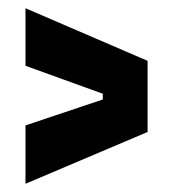

<svg xmlns="http://www.w3.org/2000/svg" viewBox="-20 -557 421 467"><path d="M42 -110V-252L230 -315V-329L42 -397V-537L339 -409V-236Z"/></svg>

Font: Bricolage Grotesque 10pt Condensed Bricolage Grotesque 10pt Condensed Regular
Style: Bold
Weight: 700
Width: 3
Designer: Mathieu Triay
Foundry: Atelier Triay
Version: Version 1.000; ttfautohint (v1.8.4.7-5d5b);gftools[0.9.32]